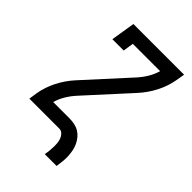

<svg xmlns="http://www.w3.org/2000/svg" viewBox="-259 -844 1117 1117"><g transform="rotate(45 300.0 -285.0)"><path d="M328 165Q331 149 332.5 132.5Q334 116 334.5 99.5Q335 83 333.5 67Q332 51 326.5 36.5Q321 22 309.5 11Q298 0 282 0H36L44 -53Q54 -111 82 -166Q110 -221 152 -267L386 -524Q412 -552 431.5 -584Q451 -616 461 -651H236L226 -586H133L157 -735H574L565 -682Q555 -624 527 -569Q499 -514 457 -468L223 -211Q197 -183 177.5 -151Q158 -119 148 -84H282Q304 -84 325 -79.5Q346 -75 363 -64.5Q380 -54 393 -38Q406 -22 414.5 -3.5Q423 15 427 36Q431 57 432 78.5Q433 100 430.5 121.5Q428 143 425 165Z"/></g></svg>

Font: Iosevka Curly Slab MdEx
Style: Italic
Weight: 500
Width: 7
Italic angle: -9°
Monospace: yes
Designer: Belleve Invis
Foundry: Belleve Invis
Version: Version 11.0.0; ttfautohint (v1.8.3)